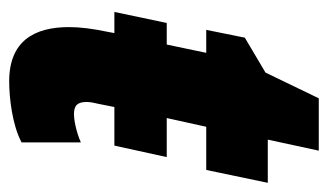

<svg xmlns="http://www.w3.org/2000/svg" viewBox="-168 -536 714 418"><g transform="rotate(90 189.0 -327.0)"><path d="M157 10C194 10 253 3 290 -17V-146C265 -135 239 -131 229 -131C209 -131 202 -139 202 -159C202 -166 204 -176 206 -184L213 -219H297L322 -333H237L256 -419H350L378 -553H284L308 -664H194L138 -548L62 -503L45 -419H95L77 -333H30L6 -219H52L50 -208C42 -170 39 -144 39 -120C39 -45 69 10 157 10Z"/></g></svg>

Font: Noto Sans UI Condensed Black
Style: Italic
Weight: 900
Width: 3
Italic angle: -192°
Designer: Monotype Design Team
Foundry: Monotype Imaging Inc.
Version: Version 1.901